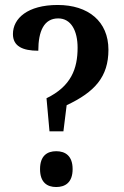

<svg xmlns="http://www.w3.org/2000/svg" viewBox="-20 -744 497 772"><path d="M179 -216H235L248 -321C361 -374 416 -435 416 -544C416 -658 335 -724 212 -724C91 -724 32 -670 32 -607C32 -558 71 -540 134 -540C134 -619 157 -670 214 -670C266 -670 292 -620 292 -552C292 -468 266 -397 167 -349ZM206 8C242 8 272 -10 272 -64C272 -118 242 -136 206 -136C170 -136 141 -118 141 -64C141 -10 170 8 206 8Z"/></svg>

Font: Noto Serif Bengali Condensed SemiBold
Style: Regular
Weight: 600
Width: 3
Designer: Juan Bruce, Universal Thirst, Indian Type Foundry and the Monotype Design Team.
Foundry: Monotype Imaging Inc.
Version: Version 2.003